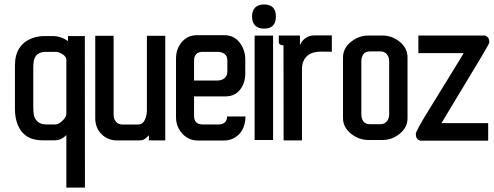

<svg xmlns="http://www.w3.org/2000/svg" viewBox="-20 -639 2246 873"><path d="M218.3 -475.1Q257.3 -475.1 289.1 -452.1V-475.1H365.7L366.2 213.9H281.7V-24.9Q258.8 -1 228 -1H174.3Q110.4 -1 79.1 -40Q47.9 -79.1 47.9 -145.5V-340.8Q47.9 -436.5 127.9 -465.8Q153.3 -475.1 184.1 -475.1ZM281.7 -121.6V-367.2Q281.7 -381.3 264.6 -392.1Q247.6 -403.3 231.9 -403.3H189.9Q139.6 -403.3 133.3 -359.4Q131.3 -345.7 131.3 -329.1V-151.9Q131.3 -114.3 139.6 -100.1Q155.3 -73.2 189.9 -73.2H231.9Q246.1 -73.2 263.7 -89.8Q281.7 -106.9 281.7 -121.6Z M731.4 -0.5H657.2V-23.9Q637.7 -4.4 628.4 -2.4Q619.1 -0.5 609.9 -0.5H512.2Q469.7 -0.5 441.4 -29.3Q413.1 -58.1 413.1 -101.1V-476.1H496.6V-117.2Q496.6 -98.6 507.1 -85.7Q517.6 -72.8 537.6 -72.8H608.9Q628.4 -72.8 638.2 -93.3Q647.9 -113.8 647.9 -136.7V-476.1H731.4Z M1096.2 -109.4Q1094.7 -35.6 1039.1 -8.8Q1020.5 0 996.6 0H880.9Q837.4 0 809.1 -31.2Q780.3 -62.5 780.3 -106.4V-373Q780.3 -416.5 806.6 -447.8Q833 -479 876 -479H1000Q1043.5 -479 1069.3 -445.8Q1095.2 -412.6 1095.2 -368.2V-304.7Q1095.2 -261.7 1071.3 -231Q1047.4 -200.7 1004.9 -200.7H862.3V-112.3Q862.3 -73.2 901.9 -73.2H976.1Q992.7 -73.2 1002.7 -82.8Q1012.7 -92.3 1012.2 -109.4ZM901.9 -403.3Q862.3 -403.3 862.3 -362.3V-272.9H969.2Q987.8 -272.9 1000.7 -283.4Q1013.7 -293.9 1013.7 -314V-364.3Q1013.7 -384.8 1000.7 -394Q987.8 -403.3 969.2 -403.3Z M1180.7 -618.7Q1234.4 -618.7 1234.4 -564Q1234.4 -508.8 1180.7 -508.8Q1154.3 -508.8 1140.1 -523.2Q1126 -537.6 1126 -564Q1126 -590.3 1140.1 -604.5Q1154.3 -618.7 1180.7 -618.7ZM1221.7 -2.4H1137.7V-477.1H1221.7Z M1488.8 -403.8 1439.5 -404.3Q1377.9 -404.3 1359.4 -359.9Q1353 -344.7 1353 -325.2V-0.5H1269.5L1269 -433.1Q1247.6 -433.1 1247.6 -449.2V-477.5H1343.8V-433.1Q1350.6 -452.6 1368.7 -465.3Q1386.7 -478 1407.2 -478H1488.8Z M1833 -102.5Q1833.5 -60.5 1798.3 -31.7Q1763.2 -2.4 1719.2 -2.4H1656.2Q1611.8 -2.4 1575.7 -31.2Q1539.6 -60.1 1539.6 -102.5V-377Q1539.6 -419.9 1575.7 -448.7Q1611.8 -477.5 1656.2 -477.5H1719.2Q1762.2 -477.5 1797.9 -448.7Q1833 -419.9 1833 -377ZM1749.5 -118.7V-360.8Q1749.5 -379.4 1739 -392.3Q1728.5 -405.3 1708.5 -405.3H1662.1Q1641.6 -405.3 1632.3 -392.3Q1623 -379.4 1623 -360.8V-118.7Q1623 -100.1 1632.3 -87.2Q1641.6 -74.2 1662.1 -74.2H1708.5Q1728.5 -74.2 1739 -87.2Q1749.5 -100.1 1749.5 -118.7Z M2186.5 -477.1Q2205.1 -469.7 2205.1 -446.8Q2205.1 -440.9 2164.8 -374Q2124.5 -307.1 2105.2 -274.9Q2085.9 -242.7 2041.5 -169.4Q1997.1 -96.2 1987.3 -79.1H2199.7V0.5H1889.2V0Q1870.6 -6.3 1870.6 -29.8Q1870.6 -43 1929.7 -138.7Q1988.8 -234.4 2007.8 -265.4Q2026.9 -296.4 2043 -322.8Q2059.1 -349.1 2071.3 -368.9Q2083.5 -388.7 2088.4 -397.5H1882.3V-477.5H2186.5Z"/></svg>

Font: Uroob
Style: Regular
Weight: 400
Designer: Hussain K H
Foundry: Swanthanthra Malayalam Computing(http://smc.org.in)
Version: Version 2.0.0+20200101